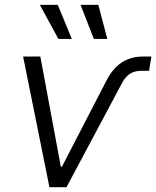

<svg xmlns="http://www.w3.org/2000/svg" viewBox="-20 -775 647 795"><path d="M184.6 0 75.7 -541H147L231.9 -84.5H236.3L422.4 -444.3Q447.8 -492.7 484.9 -516.8Q522 -541 574.2 -541H606.9L597.2 -481.9H564.9Q538.6 -481.9 519.3 -470.2Q500 -458.5 485.8 -432.1L255.4 0ZM368.7 -613.8 313.5 -754.9H387.2L424.3 -613.8ZM221.7 -613.8 145 -754.9H219.2L277.3 -613.8Z"/></svg>

Font: Inter 17pt Light
Style: Italic
Weight: 300
Italic angle: -9.3988°
Version: Version 4.001;git-66647c0bb